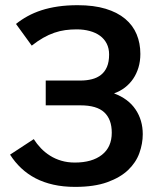

<svg xmlns="http://www.w3.org/2000/svg" viewBox="-20 -710 622 744"><path d="M110.8 -170.9Q122.6 -152.3 138.4 -135.7Q154.3 -119.1 174.1 -106.7Q193.8 -94.2 217.8 -87.2Q241.7 -80.1 270 -80.1Q336.9 -80.1 375 -110.1Q413.1 -140.1 413.1 -195.8Q413.1 -247.6 384 -274.7Q355 -301.8 292 -301.8H157.2V-397.9H292Q315.9 -397.9 336.2 -403.1Q356.4 -408.2 371.3 -419.9Q386.2 -431.6 394.5 -450.9Q402.8 -470.2 402.8 -499Q402.8 -522.5 393.6 -540.8Q384.3 -559.1 367.7 -571.3Q351.1 -583.5 327.9 -589.8Q304.7 -596.2 276.9 -596.2Q254.4 -596.2 232.9 -593.3Q211.4 -590.3 190.2 -583Q168.9 -575.7 147.5 -563.5Q126 -551.3 103 -533.2L42 -617.2Q62.5 -633.8 86.9 -647.2Q111.3 -660.6 140.6 -670.2Q169.9 -679.7 204.6 -684.8Q239.3 -689.9 280.8 -689.9Q343.8 -689.9 389.4 -676Q435.1 -662.1 465.1 -637Q495.1 -611.8 509.5 -577.1Q523.9 -542.5 523.9 -501Q523.9 -472.7 516.6 -448.5Q509.3 -424.3 496.1 -404.8Q482.9 -385.3 464.1 -370.8Q445.3 -356.4 421.9 -348.1Q477.1 -327.6 505.1 -286.1Q533.2 -244.6 533.2 -189.9Q533.2 -153.3 520 -116.7Q506.8 -80.1 476.3 -51Q445.8 -22 395.5 -3.9Q345.2 14.2 271 14.2Q225.1 14.2 187 5.6Q148.9 -2.9 117.9 -19Q86.9 -35.2 62.3 -58.3Q37.6 -81.5 19 -110.8Z"/></svg>

Font: Clear Sans Medium
Style: Regular
Weight: 500
Foundry: Intel Corporation
Version: Version 1.00